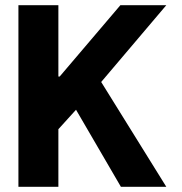

<svg xmlns="http://www.w3.org/2000/svg" viewBox="-20 -720 703 740"><path d="M51 -700H205V-425H210L444 -700H621L370 -404L621 0H446L273 -297L205 -222V0H51Z"/></svg>

Font: Be Vietnam ExtraBold
Style: Regular
Weight: 800
Designer: Gabriel Lam
Foundry: TypeRant
Version: Version 4.000